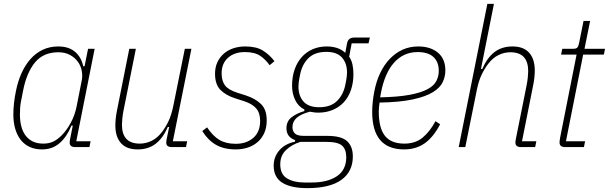

<svg xmlns="http://www.w3.org/2000/svg" viewBox="-20 -760 3146 992"><path d="M369 0Q340 0 340 -23Q340 -32 343 -46L356 -111H349Q326 -54 288.5 -21Q251 12 197 12Q161 12 133 -1Q105 -14 86.5 -38Q68 -62 58.5 -95Q49 -128 49 -168Q49 -198 52.5 -228.5Q56 -259 62 -288Q72 -339 91 -381.5Q110 -424 137.5 -455Q165 -486 201 -503Q237 -520 281 -520Q335 -520 367.5 -492.5Q400 -465 410 -418H417L435 -508H469L374 -30H448L442 0ZM204 -18Q232 -18 254 -28Q276 -38 299 -61Q324 -86 345.5 -125.5Q367 -165 376 -211L403 -348Q407 -371 402 -396Q397 -421 381.5 -442Q366 -463 341 -476.5Q316 -490 281 -490Q204 -490 160.5 -437Q117 -384 99 -290L88 -234Q85 -218 84 -202.5Q83 -187 83 -168Q83 -135 90 -107.5Q97 -80 112 -60Q127 -40 149.5 -29Q172 -18 204 -18Z M682 -508 618 -188Q614 -168 612 -148Q610 -128 610 -116Q610 -18 702 -18Q734 -18 763.5 -32.5Q793 -47 816 -77Q834 -100 849.5 -131.5Q865 -163 875 -211L935 -508H969L873 -30H947L941 0H868Q839 0 839 -23Q839 -32 842 -46L854 -104H847Q822 -46 784 -17Q746 12 691 12Q634 12 605 -20.5Q576 -53 576 -112Q576 -129 578 -148Q580 -167 584 -187L648 -508Z M1198 12Q1138 12 1096.5 -11.5Q1055 -35 1025 -83L1050 -102Q1079 -58 1113 -37.5Q1147 -17 1198 -17Q1253 -17 1288.5 -47.5Q1324 -78 1324 -136Q1324 -176 1304 -199.5Q1284 -223 1242 -237L1198 -251Q1147 -267 1119 -295.5Q1091 -324 1091 -379Q1091 -412 1103 -438Q1115 -464 1136 -482.5Q1157 -501 1185.5 -510.5Q1214 -520 1247 -520Q1304 -520 1338 -499Q1372 -478 1398 -444L1373 -423Q1353 -452 1324.5 -471.5Q1296 -491 1245 -491Q1191 -491 1158 -461.5Q1125 -432 1125 -381Q1125 -343 1142 -319.5Q1159 -296 1206 -281L1250 -267Q1299 -251 1328.5 -222.5Q1358 -194 1358 -138Q1358 -101 1345.5 -73Q1333 -45 1311 -26Q1289 -7 1260 2.5Q1231 12 1198 12Z M1803 48Q1803 127 1743.5 169.5Q1684 212 1568 212Q1483 212 1438.5 184Q1394 156 1394 96Q1394 51 1423 17Q1452 -17 1504 -28L1505 -36Q1460 -52 1460 -97Q1460 -134 1487 -154.5Q1514 -175 1552 -186L1553 -194Q1521 -210 1505 -243.5Q1489 -277 1489 -316Q1489 -363 1502 -400.5Q1515 -438 1538.5 -464.5Q1562 -491 1595 -505.5Q1628 -520 1668 -520Q1729 -520 1764 -487L1773 -536Q1779 -566 1810 -566H1891L1884 -536H1797L1784 -467Q1796 -450 1801 -427Q1806 -404 1806 -378Q1806 -333 1793.5 -296Q1781 -259 1757.5 -233Q1734 -207 1700 -192.5Q1666 -178 1624 -178Q1612 -178 1602 -179.5Q1592 -181 1581 -183Q1533 -170 1512 -150.5Q1491 -131 1491 -103Q1491 -84 1503 -71Q1515 -58 1550 -58H1670Q1744 -58 1773.5 -30.5Q1803 -3 1803 48ZM1769 52Q1769 12 1747.5 -7.5Q1726 -27 1665 -27H1532Q1487 -13 1457.5 15.5Q1428 44 1428 89Q1428 141 1463.5 162Q1499 183 1554 183H1590Q1672 183 1720.5 150.5Q1769 118 1769 52ZM1629 -206Q1689 -206 1722 -239Q1755 -272 1765 -326Q1770 -350 1771.5 -363.5Q1773 -377 1773 -385Q1773 -433 1747 -462.5Q1721 -492 1666 -492Q1606 -492 1573 -459Q1540 -426 1530 -372Q1525 -348 1523.5 -334.5Q1522 -321 1522 -313Q1522 -265 1548 -235.5Q1574 -206 1629 -206Z M2068 12Q1903 12 1903 -182Q1903 -208 1906 -235.5Q1909 -263 1914 -288Q1924 -340 1944.5 -383Q1965 -426 1994.5 -456.5Q2024 -487 2060.5 -503.5Q2097 -520 2141 -520Q2204 -520 2242.5 -488Q2281 -456 2281 -396Q2281 -365 2267.5 -336Q2254 -307 2217 -284Q2180 -261 2113.5 -246.5Q2047 -232 1941 -230Q1939 -217 1938 -204.5Q1937 -192 1937 -184Q1937 -98 1969 -58Q2001 -18 2069 -18Q2126 -18 2163.5 -49Q2201 -80 2230 -134L2254 -118Q2219 -51 2174 -19.5Q2129 12 2068 12ZM2138 -491Q2099 -491 2068 -476Q2037 -461 2013.5 -433.5Q1990 -406 1974 -368Q1958 -330 1949 -284L1944 -257Q2037 -259 2096 -270Q2155 -281 2188.5 -299Q2222 -317 2234.5 -341.5Q2247 -366 2247 -394Q2247 -440 2219.5 -465.5Q2192 -491 2138 -491Z M2498 -740H2532L2465 -404H2472Q2497 -462 2535 -491Q2573 -520 2628 -520Q2685 -520 2714 -487.5Q2743 -455 2743 -396Q2743 -379 2741 -360Q2739 -341 2735 -321L2677 -30H2751L2745 0H2672Q2643 0 2643 -23Q2643 -32 2646 -46L2701 -320Q2705 -340 2707 -360Q2709 -380 2709 -392Q2709 -490 2617 -490Q2585 -490 2555.5 -475.5Q2526 -461 2503 -431Q2485 -408 2469.5 -376.5Q2454 -345 2444 -297L2384 0H2350Z M2900 0Q2871 0 2871 -24Q2871 -32 2874 -49L2959 -478H2879L2885 -508H2942Q2958 -508 2963.5 -515Q2969 -522 2972 -538L2995 -652H3029L3000 -508H3106L3100 -478H2993L2904 -30H3003L2997 0Z"/></svg>

Font: IBM Plex Sans Condensed ExtraLight
Style: Italic
Weight: 200
Width: 3
Italic angle: -11°
Designer: Mike Abbink, Paul van der Laan, Pieter van Rosmalen
Foundry: Bold Monday
Version: Version 1.3